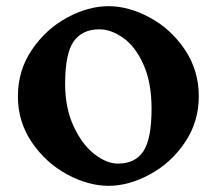

<svg xmlns="http://www.w3.org/2000/svg" viewBox="-20 -590 702 622"><path d="M38 -278Q38 -362 83.5 -429Q129 -496 197.5 -533Q266 -570 332 -570Q397 -570 465.5 -533Q534 -496 579 -429Q624 -362 624 -278Q624 -195 579 -128.5Q534 -62 465.5 -25Q397 12 332 12Q266 12 197.5 -25Q129 -62 83.5 -128.5Q38 -195 38 -278ZM362 -60Q418 -60 444.5 -100Q471 -140 471 -238Q471 -322 445 -380.5Q419 -439 379.5 -467Q340 -495 302 -495Q246 -495 218.5 -455.5Q191 -416 191 -318Q191 -241 218 -182Q245 -123 285 -91.5Q325 -60 362 -60Z"/></svg>

Font: Tiejili SC
Style: Regular
Weight: 400
Designer: Buernia
Foundry: Ershou Xiaoxi Press
Version: Version 1.100